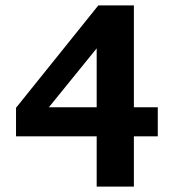

<svg xmlns="http://www.w3.org/2000/svg" viewBox="-20 -687 645 707"><path d="M336 0V-185H39V-290L342 -667H473V-292H561V-185H473V0ZM160 -292H336V-509Z"/></svg>

Font: Maven Pro SemiBold
Style: Regular
Weight: 600
Designer: Joe Prince
Foundry: Joe Prince
Version: Version 2.103